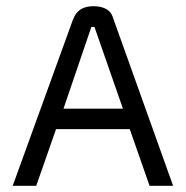

<svg xmlns="http://www.w3.org/2000/svg" viewBox="-20 -600 602 620"><path d="M539 0 343 -548C335 -570 311 -580 281 -580C224 -579 218 -542 207 -513L21 0H97L161 -183H399L463 0ZM185 -249 275 -513H285L377 -249Z"/></svg>

Font: Charger
Style: Regular
Weight: 400
Designer: Jasper
Foundry: Cannot Into Space Fonts
Version: Version 0.98